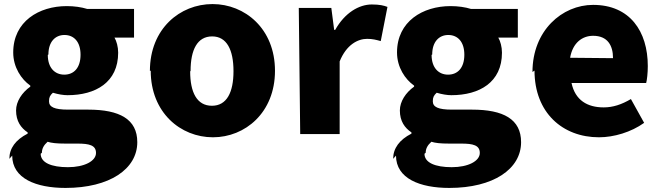

<svg xmlns="http://www.w3.org/2000/svg" viewBox="-20 -609 3259 944"><path d="M40 156C40 269 158 315 302 315C519 315 655 222 655 90C655 -23 568 -70 414 -70H315C247 -70 221 -83 221 -111C221 -131 226 -140 240 -153C267 -145 292 -141 312 -141C450 -141 561 -204 561 -350C561 -379 553 -407 543 -424H639V-565H409C380 -574 345 -579 308 -579C172 -579 45 -504 45 -351C45 -278 85 -219 129 -188V-183C88 -154 59 -110 59 -66C59 -13 83 20 116 42V48C57 78 26 120 26 172ZM186 142C186 122 195 105 214 88C233 94 257 97 302 97H361C419 97 452 105 452 143C452 183 395 213 314 213C233 213 180 191 180 147ZM218 -341C218 -404 252 -437 297 -437C343 -437 376 -404 376 -340C376 -275 343 -242 296 -242C250 -242 215 -275 215 -339Z M721 -262C721 -55 868 66 1027 66C1185 66 1332 -55 1332 -261C1332 -468 1184 -589 1025 -589C865 -589 717 -468 717 -260ZM917 -260C917 -364 950 -430 1023 -430C1095 -430 1128 -364 1128 -259C1128 -155 1095 -89 1022 -89C948 -89 915 -155 915 -258Z M1456 50H1650V-307C1683 -389 1739 -418 1785 -418C1812 -418 1830 -413 1852 -407L1885 -575C1867 -582 1846 -587 1808 -587C1745 -587 1675 -546 1628 -462H1623L1609 -570H1449Z M1927 156C1927 269 2045 315 2189 315C2406 315 2542 222 2542 90C2542 -23 2455 -70 2301 -70H2202C2134 -70 2108 -83 2108 -111C2108 -131 2113 -140 2127 -153C2154 -145 2179 -141 2199 -141C2337 -141 2448 -204 2448 -350C2448 -379 2440 -407 2430 -424H2526V-565H2296C2267 -574 2232 -579 2195 -579C2059 -579 1932 -504 1932 -351C1932 -278 1972 -219 2016 -188V-183C1975 -154 1946 -110 1946 -66C1946 -13 1970 20 2003 42V48C1944 78 1913 120 1913 172ZM2073 142C2073 122 2082 105 2101 88C2120 94 2144 97 2189 97H2248C2306 97 2339 105 2339 143C2339 183 2282 213 2201 213C2120 213 2067 191 2067 147ZM2105 -341C2105 -404 2139 -437 2184 -437C2230 -437 2263 -404 2263 -340C2263 -275 2230 -242 2183 -242C2137 -242 2102 -275 2102 -339Z M2608 -262C2608 -55 2746 66 2925 66C2998 66 3083 41 3147 -5L3082 -122C3036 -95 2994 -81 2948 -81C2868 -81 2808 -116 2790 -201H3157C3161 -215 3165 -250 3165 -284C3165 -455 3077 -585 2896 -585C2744 -585 2598 -459 2598 -255ZM2783 -325C2796 -399 2843 -433 2896 -433C2967 -433 2994 -386 2994 -323Z"/></svg>

Font: GenEiGothic-pro-Heavy
Style: Bold
Weight: 900
Designer: Ryoko NISHIZUKA (kana & ideographs); Paul D. Hunt (Latin, Greek & Cyrillic); Wenlong ZHANG (bopomofo); Sandoll Communica
Foundry: Adobe Systems Incorporated; o_tamon
Version: Version 1.000.140830